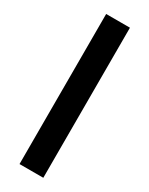

<svg xmlns="http://www.w3.org/2000/svg" viewBox="-190 -751 615 790"><g transform="rotate(30 117.5 -356.5)"><path d="M61 0V-713H174V0Z"/></g></svg>

Font: Zen Kaku Gothic New
Style: Bold
Weight: 700
Designer: Yoshimichi Ohira
Foundry: Positype
Version: Version 1.002